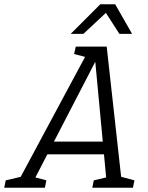

<svg xmlns="http://www.w3.org/2000/svg" viewBox="-73 -887 701 907"><path d="M-3 0 355 -667H431L505 0H433L374 -628H394L69 0ZM128 -158 141 -218H453L440 -158ZM-53 0 -46 -35 39 -55 27 0ZM59 0 71 -55 146 -35 139 0ZM363 0 370 -35 455 -55 443 0ZM475 0 487 -55 562 -35 555 0ZM285 -667H365L353 -612L277 -632ZM401 -867H471L551 -727H491ZM471 -867 321 -727H261L401 -867Z"/></svg>

Font: Epunda Slab Light
Style: Italic
Weight: 300
Italic angle: -12°
Designer: Simon Atzbach
Foundry: typofactur
Version: Version 1.102